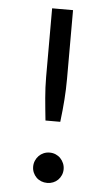

<svg xmlns="http://www.w3.org/2000/svg" viewBox="-51 -710 428 751"><g transform="rotate(5 163.0 -334.0)"><path d="M103 0ZM205.1 -675.3V-405.8Q205.1 -384.3 204.3 -364.3Q203.6 -344.2 202.1 -323.7Q200.7 -303.2 198.5 -281.7Q196.3 -260.3 193.4 -235.8H135.3Q132.8 -260.3 130.6 -281.7Q128.4 -303.2 126.7 -323.7Q125 -344.2 124 -364.3Q123 -384.3 123 -405.8V-675.3ZM103 -52.2Q103 -64.5 107.7 -75.4Q112.3 -86.4 120.4 -94.7Q128.4 -103 139.4 -107.7Q150.4 -112.3 163.1 -112.3Q175.3 -112.3 186.3 -107.7Q197.3 -103 205.3 -94.7Q213.4 -86.4 218 -75.4Q222.7 -64.5 222.7 -52.2Q222.7 -39.6 218 -28.8Q213.4 -18.1 205.3 -10Q197.3 -2 186.3 2.4Q175.3 6.8 163.1 6.8Q150.4 6.8 139.4 2.4Q128.4 -2 120.4 -10Q112.3 -18.1 107.7 -28.8Q103 -39.6 103 -52.2Z"/></g></svg>

Font: Carlito
Style: Regular
Weight: 400
Designer: Lukasz Dziedzic
Foundry: tyPoland Lukasz Dziedzic
Version: Version 1.103; Beta1; all basic design good, some composites